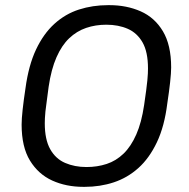

<svg xmlns="http://www.w3.org/2000/svg" viewBox="-20 -716 734 746"><path d="M304 10Q237 10 183 -14.5Q129 -39 96.5 -92Q64 -145 64 -232Q64 -254 68 -290.5Q72 -327 79 -373Q91 -462 120 -523.5Q149 -585 191.5 -623.5Q234 -662 287 -679Q340 -696 400 -696H405Q472 -696 526.5 -672Q581 -648 613 -594.5Q645 -541 645 -454Q645 -433 641 -396.5Q637 -360 630 -314Q619 -225 589.5 -163Q560 -101 517.5 -63Q475 -25 422 -7.5Q369 10 309 10ZM316 -67Q358 -67 394.5 -79Q431 -91 460 -119Q489 -147 509.5 -193.5Q530 -240 540 -308Q545 -342 548 -365Q551 -388 552.5 -403.5Q554 -419 554.5 -430Q555 -441 555 -450Q555 -514 534 -551Q513 -588 476.5 -604Q440 -620 393 -620Q351 -620 314.5 -607.5Q278 -595 249 -567.5Q220 -540 199.5 -493.5Q179 -447 169 -379Q165 -345 161.5 -322Q158 -299 156.5 -283Q155 -267 154.5 -256.5Q154 -246 154 -237Q154 -174 175 -136.5Q196 -99 233 -83Q270 -67 316 -67Z"/></svg>

Font: Chivo Medium Light
Style: Italic
Weight: 300
Italic angle: -8.05°
Version: Version 2.002